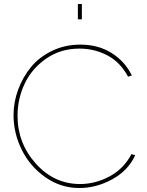

<svg xmlns="http://www.w3.org/2000/svg" viewBox="-20 -938 737 964"><path d="M371 -841V-918H391V-841ZM383 -714Q474 -714 541 -671.5Q608 -629 642 -559L623 -553Q584 -626 519 -660Q454 -694 379 -694Q284 -694 211.5 -643.5Q139 -593 103.5 -517Q68 -441 68 -357Q68 -219 160 -116.5Q252 -14 382 -14Q458 -14 529.5 -52Q601 -90 640 -164L659 -159Q624 -82 544 -38Q464 6 378 6Q285 6 208 -48Q131 -102 89.5 -185.5Q48 -269 48 -360Q48 -425 71 -487.5Q94 -550 135 -600.5Q176 -651 241 -682.5Q306 -714 383 -714Z"/></svg>

Font: Raleway-v4020 Thin
Style: Regular
Weight: 250
Designer: Matt McInerney, Pablo Impallari, Rodrigo Fuenzalida
Foundry: Matt McInerney, Pablo Impallari, Rodrigo Fuenzalida
Version: Version 4.020;PS 004.020;hotconv 1.0.88;makeotf.lib2.5.64775